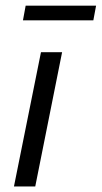

<svg xmlns="http://www.w3.org/2000/svg" viewBox="-20 -675 368 695"><path d="M30.5 0 128.3 -486H204.8L107.6 0ZM63.1 -601.4 72.9 -654.6H327.8L317.9 -601.4Z"/></svg>

Font: Source Sans Variable
Style: Italic
Weight: 200
Italic angle: -11°
Designer: Paul D. Hunt
Foundry: Adobe Systems Incorporated
Version: Version 3.006;hotconv 1.0.111;makeotfexe 2.5.65597